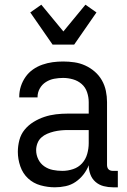

<svg xmlns="http://www.w3.org/2000/svg" viewBox="-20 -790 540 818"><path d="M214 8Q183 8 152.5 -0.5Q122 -9 99.5 -30Q77 -51 66.5 -81.5Q56 -112 56 -143Q56 -168 62.5 -193Q69 -218 85 -237.5Q101 -257 123 -270.5Q145 -284 169 -292Q193 -300 218 -303Q243 -306 269 -306H358V-355Q358 -376 351 -397Q344 -418 328 -432Q312 -446 291 -452Q270 -458 249 -458Q230 -458 211 -454.5Q192 -451 175.5 -440.5Q159 -430 149.5 -413Q140 -396 140 -377V-375H62V-378Q62 -401 69 -422.5Q76 -444 89 -462.5Q102 -481 120.5 -494Q139 -507 160.5 -514.5Q182 -522 204 -525Q226 -528 249 -528Q273 -528 297 -524.5Q321 -521 343 -511Q365 -501 383.5 -485Q402 -469 414 -448Q426 -427 431 -403Q436 -379 436 -355V-87Q436 -82 437.5 -77Q439 -72 442.5 -68.5Q446 -65 451 -63.5Q456 -62 461 -62H482V8H461Q441 8 421.5 3Q402 -2 387 -15Q372 -28 365 -47Q358 -66 358 -86Q350 -65 335.5 -46.5Q321 -28 302 -15Q283 -2 260 3Q237 8 214 8ZM246 -62Q269 -62 291.5 -69.5Q314 -77 329.5 -94Q345 -111 351.5 -134Q358 -157 358 -180V-236H269Q254 -236 239 -234.5Q224 -233 209.5 -229.5Q195 -226 181 -220Q167 -214 156 -204Q145 -194 139.5 -179.5Q134 -165 134 -150Q134 -130 143 -111.5Q152 -93 168.5 -81.5Q185 -70 205 -66Q225 -62 246 -62ZM204 -600 109 -737 156 -770 250 -656 344 -770 391 -737 296 -600Z"/></svg>

Font: Iosevka srxl
Style: Regular
Weight: 400
Monospace: yes
Designer: Belleve Invis
Foundry: Belleve Invis
Version: Version 33.0.1; ttfautohint (v1.8.3)